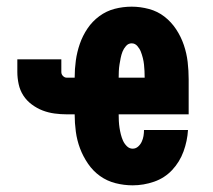

<svg xmlns="http://www.w3.org/2000/svg" viewBox="-20 -548 640 576"><path d="M378 8Q352 8 326.5 1.5Q301 -5 280 -20Q259 -35 244 -57Q229 -79 220 -103Q211 -127 207.5 -153Q204 -179 204 -205H180Q162 -205 143.5 -207.5Q125 -210 108 -216.5Q91 -223 75.5 -234.5Q60 -246 50 -261.5Q40 -277 36 -295.5Q32 -314 32 -332V-370H164V-332Q164 -325 169 -320Q174 -315 180 -315H204Q204 -341 207.5 -366.5Q211 -392 219.5 -416.5Q228 -441 242.5 -462.5Q257 -484 278 -499.5Q299 -515 324 -521.5Q349 -528 375 -528Q401 -528 427 -521Q453 -514 473.5 -498Q494 -482 508.5 -460Q523 -438 531.5 -413Q540 -388 543 -362Q546 -336 546 -310V-205H336Q336 -195 336.5 -185Q337 -175 338.5 -165Q340 -155 342.5 -145Q345 -135 349 -126Q353 -117 360.5 -109.5Q368 -102 378 -102Q387 -102 394 -108Q401 -114 405 -122.5Q409 -131 410.5 -140Q412 -149 412 -158H544Q542 -125 530.5 -93.5Q519 -62 496.5 -38Q474 -14 442.5 -3Q411 8 378 8ZM414 -315Q414 -325 413.5 -335Q413 -345 412 -354.5Q411 -364 408.5 -374Q406 -384 402.5 -393Q399 -402 392 -410Q385 -418 375 -418Q365 -418 358 -410Q351 -402 347.5 -393Q344 -384 342 -374Q340 -364 338.5 -354.5Q337 -345 336.5 -335Q336 -325 336 -315Z"/></svg>

Font: Iosevka SS04 XBd Ex
Style: Regular
Weight: 800
Width: 7
Monospace: yes
Designer: Belleve Invis
Foundry: Belleve Invis
Version: Version 19.0.0; ttfautohint (v1.8.4)